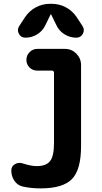

<svg xmlns="http://www.w3.org/2000/svg" viewBox="-20 -990 540 1019"><path d="M325.2 -730.5Q360.4 -730.5 385.3 -705.1Q410.2 -679.7 410.2 -644.5V-214.8Q410.2 -88.9 361.8 -39.6Q313.5 9.8 195.3 9.8Q144.5 9.8 100.6 0Q72.3 -6.8 56.2 -30.8Q40 -54.7 40 -85Q40 -107.4 59.1 -118.7Q78.1 -129.9 99.6 -123Q144.5 -108.4 174.8 -108.4Q224.6 -108.4 245.6 -134.8Q266.6 -161.1 266.6 -230.5V-603.5Q266.6 -614.3 255.9 -615.2H177.7Q153.3 -615.2 136.7 -631.8Q120.1 -648.4 120.1 -672.4Q120.1 -696.3 137.2 -713.4Q154.3 -730.5 177.7 -730.5ZM386.7 -899.4 418 -851.6Q430.7 -832 419.9 -811Q409.2 -790 384.8 -790Q350.6 -790 321.3 -808.6Q292 -827.1 278.3 -858.4L251 -914.1Q251 -915 250 -915Q249 -915 249 -914.1L221.7 -858.4Q208 -827.1 178.7 -808.6Q149.4 -790 115.2 -790Q90.8 -790 80.1 -811Q69.3 -832 82 -851.6L113.3 -899.4Q135.7 -932.6 170.4 -951.2Q205.1 -969.7 245.1 -969.7H254.9Q294.9 -969.7 329.6 -951.2Q364.3 -932.6 386.7 -899.4Z"/></svg>

Font: Rounded-X Mgen+ 2m bold
Style: Bold
Weight: 700
Designer: [Source Han Sans]
Ryoko NISHIZUKA  (kana & ideographs); Paul D. Hunt (Latin, Greek & Cyrillic); Wenlong ZHANG  (bopomofo
Version: Version 1.059.20150602